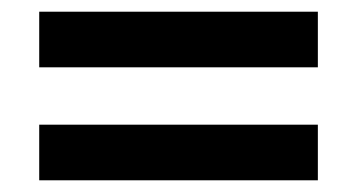

<svg xmlns="http://www.w3.org/2000/svg" viewBox="-20 -516 612 328"><path d="M47 -401H523V-496H47ZM47 -208H523V-303H47Z"/></svg>

Font: Noto Sans Balinese SemiBold
Style: Regular
Weight: 600
Designer: Aditya Bayu, David Williams
Foundry: David Williams
Version: Version 2.005